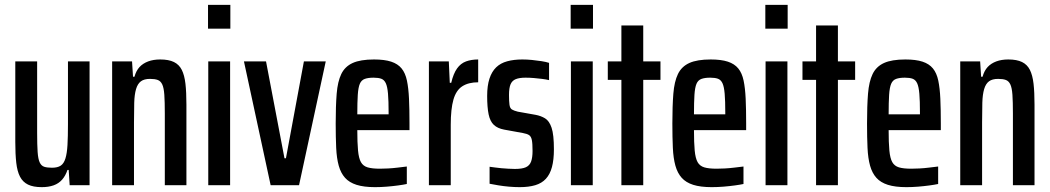

<svg xmlns="http://www.w3.org/2000/svg" viewBox="-20 -763 4326 791"><path d="M152 8Q117 8 95.5 -2.5Q74 -13 62.5 -35Q51 -57 47 -92.5Q43 -128 43 -178V-510H133V-215Q133 -166 135 -137Q137 -108 143.5 -94Q150 -80 162 -76Q174 -72 194 -72Q217 -72 230 -80.5Q243 -89 249.5 -110Q256 -131 258 -165.5Q260 -200 260 -252V-510H349V0H267L263 -63H258Q250 -39 236 -23Q222 -7 201 0.5Q180 8 152 8Z M442 0V-510H524L528 -447H534Q541 -472 555 -487Q569 -502 590.5 -510Q612 -518 640 -518Q675 -518 696.5 -507.5Q718 -497 729 -475Q740 -453 744 -418Q748 -383 748 -332V0H659V-295Q659 -344 657 -372.5Q655 -401 648.5 -415Q642 -429 630 -433.5Q618 -438 598 -438Q574 -438 560.5 -428Q547 -418 540.5 -396Q534 -374 533 -340Q532 -306 532 -258V0Z M837 -645V-743H929V-645ZM838 0V-510H928V0Z M1095 0 985 -510H1076L1152 -111H1158L1232 -510H1322L1212 0Z M1525 8Q1479 8 1449 -1.5Q1419 -11 1401.5 -30.5Q1384 -50 1375.5 -80.5Q1367 -111 1365 -154Q1363 -197 1363 -254Q1363 -326 1367 -376.5Q1371 -427 1386 -458Q1401 -489 1433 -503.5Q1465 -518 1521 -518Q1564 -518 1591.5 -509Q1619 -500 1634.5 -481Q1650 -462 1656.5 -431Q1663 -400 1665 -356.5Q1667 -313 1667 -255V-227H1452Q1452 -175 1455 -143Q1458 -111 1467 -95Q1476 -79 1494.5 -73.5Q1513 -68 1545 -68Q1560 -68 1579 -69Q1598 -70 1618.5 -72.5Q1639 -75 1656 -77V-5Q1642 -2 1620 1Q1598 4 1573.5 6Q1549 8 1525 8ZM1581 -271V-298Q1581 -348 1578.5 -377Q1576 -406 1569.5 -420Q1563 -434 1551 -438.5Q1539 -443 1519 -443Q1497 -443 1483 -438Q1469 -433 1462.5 -418Q1456 -403 1454 -372.5Q1452 -342 1452 -292H1601Z M1747 0V-510H1829L1833 -422H1839Q1848 -460 1863 -481Q1878 -502 1900 -510Q1922 -518 1950 -518V-424Q1910 -424 1884.5 -407.5Q1859 -391 1848 -352.5Q1837 -314 1837 -249V0Z M2121 8Q2100 8 2077 6Q2054 4 2033 0.5Q2012 -3 1997 -6V-76Q2007 -75 2019.5 -73Q2032 -71 2045.5 -70Q2059 -69 2073.5 -68Q2088 -67 2101 -67Q2131 -67 2146.5 -74Q2162 -81 2168 -97.5Q2174 -114 2174 -141Q2174 -172 2171 -186.5Q2168 -201 2159.5 -206.5Q2151 -212 2134 -215L2057 -229Q2030 -234 2014.5 -248.5Q1999 -263 1993 -292Q1987 -321 1987 -368Q1987 -410 1996.5 -439Q2006 -468 2024 -485.5Q2042 -503 2069.5 -510.5Q2097 -518 2132 -518Q2151 -518 2171.5 -516Q2192 -514 2211 -511Q2230 -508 2242 -504V-433Q2229 -436 2213 -438Q2197 -440 2179.5 -441.5Q2162 -443 2145 -443Q2120 -443 2105 -437Q2090 -431 2083.5 -416Q2077 -401 2077 -372Q2077 -345 2079 -331Q2081 -317 2089 -312Q2097 -307 2113 -303L2186 -290Q2208 -286 2225.5 -275.5Q2243 -265 2252.5 -236.5Q2262 -208 2262 -148Q2262 -105 2254 -75Q2246 -45 2229 -26.5Q2212 -8 2185 0Q2158 8 2121 8Z M2331 -645V-743H2423V-645ZM2332 0V-510H2422V0Z M2540 0V-434H2484V-510H2540V-658H2630V-510H2701V-434H2630V0Z M2912 8Q2866 8 2836 -1.5Q2806 -11 2788.5 -30.5Q2771 -50 2762.5 -80.5Q2754 -111 2752 -154Q2750 -197 2750 -254Q2750 -326 2754 -376.5Q2758 -427 2773 -458Q2788 -489 2820 -503.5Q2852 -518 2908 -518Q2951 -518 2978.5 -509Q3006 -500 3021.5 -481Q3037 -462 3043.5 -431Q3050 -400 3052 -356.5Q3054 -313 3054 -255V-227H2839Q2839 -175 2842 -143Q2845 -111 2854 -95Q2863 -79 2881.5 -73.5Q2900 -68 2932 -68Q2947 -68 2966 -69Q2985 -70 3005.5 -72.5Q3026 -75 3043 -77V-5Q3029 -2 3007 1Q2985 4 2960.5 6Q2936 8 2912 8ZM2968 -271V-298Q2968 -348 2965.5 -377Q2963 -406 2956.5 -420Q2950 -434 2938 -438.5Q2926 -443 2906 -443Q2884 -443 2870 -438Q2856 -433 2849.5 -418Q2843 -403 2841 -372.5Q2839 -342 2839 -292H2988Z M3133 -645V-743H3225V-645ZM3134 0V-510H3224V0Z M3342 0V-434H3286V-510H3342V-658H3432V-510H3503V-434H3432V0Z M3714 8Q3668 8 3638 -1.5Q3608 -11 3590.5 -30.5Q3573 -50 3564.5 -80.5Q3556 -111 3554 -154Q3552 -197 3552 -254Q3552 -326 3556 -376.5Q3560 -427 3575 -458Q3590 -489 3622 -503.5Q3654 -518 3710 -518Q3753 -518 3780.5 -509Q3808 -500 3823.5 -481Q3839 -462 3845.5 -431Q3852 -400 3854 -356.5Q3856 -313 3856 -255V-227H3641Q3641 -175 3644 -143Q3647 -111 3656 -95Q3665 -79 3683.5 -73.5Q3702 -68 3734 -68Q3749 -68 3768 -69Q3787 -70 3807.5 -72.5Q3828 -75 3845 -77V-5Q3831 -2 3809 1Q3787 4 3762.5 6Q3738 8 3714 8ZM3770 -271V-298Q3770 -348 3767.5 -377Q3765 -406 3758.5 -420Q3752 -434 3740 -438.5Q3728 -443 3708 -443Q3686 -443 3672 -438Q3658 -433 3651.5 -418Q3645 -403 3643 -372.5Q3641 -342 3641 -292H3790Z M3936 0V-510H4018L4022 -447H4028Q4035 -472 4049 -487Q4063 -502 4084.5 -510Q4106 -518 4134 -518Q4169 -518 4190.5 -507.5Q4212 -497 4223 -475Q4234 -453 4238 -418Q4242 -383 4242 -332V0H4153V-295Q4153 -344 4151 -372.5Q4149 -401 4142.5 -415Q4136 -429 4124 -433.5Q4112 -438 4092 -438Q4068 -438 4054.5 -428Q4041 -418 4034.5 -396Q4028 -374 4027 -340Q4026 -306 4026 -258V0Z"/></svg>

Font: Saira ExtraCondensed SemiBold
Style: Regular
Weight: 600
Width: 2
Designer: Hector Gatti with collaboration of the Omnibus-Type team
Foundry: Omnibus-Type
Version: Version 1.101